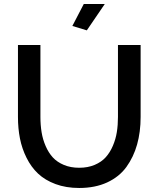

<svg xmlns="http://www.w3.org/2000/svg" viewBox="-20 -935 792 960"><path d="M414.1 -783.2 341.8 -805.2 398.9 -915H503.9ZM376 4.9Q310.1 4.9 257.6 -14.6Q205.1 -34.2 170.4 -66.9Q135.7 -99.6 112.8 -145.8Q89.8 -191.9 79.8 -242.4Q69.8 -293 69.8 -350.1V-710H182.1V-350.1Q182.1 -309.6 188 -273.7Q193.8 -237.8 208.3 -204.6Q222.7 -171.4 244.1 -147.9Q265.6 -124.5 299.3 -110.4Q333 -96.2 376 -96.2Q419.4 -96.2 453.4 -110.6Q487.3 -125 508.8 -148.9Q530.3 -172.9 544.4 -206.1Q558.6 -239.3 564.2 -274.7Q569.8 -310.1 569.8 -350.1V-710H683.1V-350.1Q683.1 -275.4 665.5 -212.6Q647.9 -149.9 612.1 -100.3Q576.2 -50.8 515.9 -22.9Q455.6 4.9 376 4.9Z"/></svg>

Font: Rawline SemiBold
Style: Regular
Weight: 600
Designer: Matt McInerney, Pablo Impallari, Rodrigo Fuenzalida
Foundry: Matt McInerney, Pablo Impallari, Rodrigo Fuenzalida
Version: Version 4.020;PS 004.020;hotconv 1.0.88;makeotf.lib2.5.64775